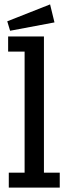

<svg xmlns="http://www.w3.org/2000/svg" viewBox="-20 -854 312 874"><path d="M26 -714 13 -757 208 -834 228 -752ZM20 0V-68H92V-619H17V-688H180V-68H252V0Z"/></svg>

Font: Zilla Slab Medium
Style: Regular
Weight: 500
Designer: Typotheque.com
Foundry: Typotheque type foundry
Version: Version 1.1; 2017